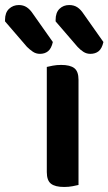

<svg xmlns="http://www.w3.org/2000/svg" viewBox="-118 -736 431 763"><path d="M194 -1Q186 1 170.5 4Q155 7 137 7Q101 7 84.5 -6Q68 -19 68 -52V-470Q76 -472 91.5 -475Q107 -478 125 -478Q161 -478 177.5 -465Q194 -452 194 -419ZM-98 -651V-657Q-98 -686 -82 -701Q-66 -716 -43 -716Q-25 -716 -11.5 -707Q2 -698 13 -681L92 -569Q86 -543 73 -532.5Q60 -522 41 -522Q25 -522 12.5 -530.5Q0 -539 -11 -550ZM103 -651V-657Q103 -686 118.5 -701Q134 -716 157 -716Q176 -716 189.5 -707Q203 -698 214 -681L293 -569Q287 -543 274 -532.5Q261 -522 241 -522Q226 -522 213.5 -530Q201 -538 190 -550Z"/></svg>

Font: Baloo Da 2 SemiBold
Style: Regular
Weight: 600
Designer: Noopur Datye, Sulekha Rajkumar and Ek Type
Foundry: Ek Type
Version: Version 1.640;hotconv 1.0.111;makeotfexe 2.5.65597; ttfautoh